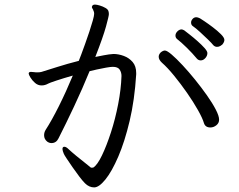

<svg xmlns="http://www.w3.org/2000/svg" viewBox="-20 -775 1040 836"><path d="M573 -451Q566 -339 544.5 -248.5Q523 -158 495 -93Q467 -28 439 6.5Q411 41 390 41Q368 41 350 23Q340 13 325.5 -6Q311 -25 296.5 -46Q282 -67 271 -83.5Q260 -100 258 -105Q252 -119 252 -126Q252 -136 260 -136Q268 -136 278 -126Q292 -113 312 -96.5Q332 -80 350 -66Q368 -52 376 -45Q377 -45 381.5 -45Q386 -45 387 -46Q404 -57 424 -98.5Q444 -140 463 -198.5Q482 -257 494.5 -321.5Q507 -386 509 -444Q509 -460 501 -472Q493 -484 471 -484Q462 -484 442 -480.5Q422 -477 402 -472.5Q382 -468 370 -465Q339 -389 303 -312.5Q267 -236 235 -173Q225 -152 204 -152Q195 -152 186 -158Q172 -169 172 -186Q172 -199 179 -210Q205 -250 236.5 -313Q268 -376 297 -446Q255 -434 225 -424Q195 -414 190 -411Q176 -403 161 -403Q145 -403 132.5 -414Q120 -425 112.5 -437.5Q105 -450 105 -454V-456Q106 -462 115 -462Q118 -462 121 -461.5Q124 -461 127 -461Q132 -460 136.5 -460Q141 -460 145 -460Q149 -460 153 -460.5Q157 -461 161 -462Q187 -470 229.5 -483.5Q272 -497 323 -510Q326 -517 333.5 -537Q341 -557 350.5 -583.5Q360 -610 369 -637Q378 -664 384 -685.5Q390 -707 390 -715Q390 -724 387 -728Q386 -733 383 -737Q380 -741 380 -745Q380 -746 382 -750Q385 -755 394 -755Q401 -755 414.5 -751Q428 -747 440 -740Q452 -733 453 -723Q454 -720 454 -713Q454 -705 441.5 -659.5Q429 -614 395 -527Q439 -536 454 -538Q469 -540 474 -540Q496 -540 519 -531.5Q542 -523 557.5 -505Q573 -487 573 -457ZM948 -581Q946 -579 939.5 -575Q933 -571 925 -571Q916 -571 909 -578Q902 -587 885.5 -603Q869 -619 851 -635.5Q833 -652 820 -661Q812 -666 812 -677Q812 -685 818.5 -692.5Q825 -700 835 -700Q841 -700 851 -695Q853 -694 869.5 -683Q886 -672 906.5 -656.5Q927 -641 942 -626Q957 -611 957 -601Q957 -592 948 -581ZM854 -512Q844 -512 837 -520Q818 -543 793 -567.5Q768 -592 751 -605Q744 -611 744 -620Q744 -630 752.5 -638.5Q761 -647 771 -647Q774 -647 782 -643Q790 -637 806.5 -624Q823 -611 840.5 -595.5Q858 -580 870.5 -566Q883 -552 883 -544Q883 -532 874 -522Q865 -512 854 -512ZM934 -254Q934 -239 922 -229.5Q910 -220 896 -220Q874 -220 868 -239Q862 -260 842 -295.5Q822 -331 794.5 -370.5Q767 -410 738 -445.5Q709 -481 685 -502Q671 -515 671 -528Q671 -538 680 -547Q690 -555 698 -555Q707 -555 727.5 -537.5Q748 -520 775 -491Q802 -462 829.5 -428Q857 -394 881 -360Q905 -326 919.5 -298Q934 -270 934 -254Z"/></svg>

Font: QiushuiShotai
Style: Regular
Weight: 600
Designer: Fontworks Inc.
Foundry: Fontworks Inc.
Version: Version 1.250